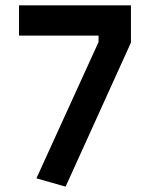

<svg xmlns="http://www.w3.org/2000/svg" viewBox="-20 -681 570 717"><path d="M51 -548V-661H469V-522L225 16L116 -15L348 -524V-548Z"/></svg>

Font: TypoPRO Titillium Text
Style: 800 wt
Weight: 800
Designer: Accademia di Belle Arti di Urbino and others
Foundry: Accademia di Belle Arti di Urbino and others.
Version: Version 25.000